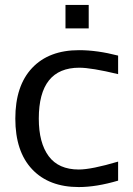

<svg xmlns="http://www.w3.org/2000/svg" viewBox="-20 -745 539 777"><path d="M339 -630H245V-725H339ZM137 -265Q137 -167 177 -113Q217 -59 299 -59Q350 -59 458 -91V-14Q370 12 299 12Q178 12 110 -60Q42 -132 42 -265Q42 -398 110 -470Q178 -542 300 -542Q373 -542 458 -520V-445Q350 -471 301 -471Q137 -471 137 -265Z"/></svg>

Font: AbakuTLSymSans
Style: Regular
Weight: 400
Version: Version 2007.05.04